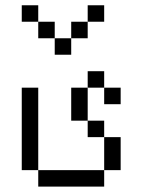

<svg xmlns="http://www.w3.org/2000/svg" viewBox="-20 -645 540 728"><path d="M437.5 -250V-312.5H375V-250ZM375 -562.5V-625H312.5V-562.5H250V-500H187.5V-437.5H250V-500H312.5V-562.5ZM125 0V62.5H375V0ZM125 0V-312.5H62.5V0ZM375 0H437.5Q437.5 0 437.5 -125H375Q375 -125 375 0ZM375 -125V-187.5H312.5V-125ZM312.5 -187.5Q312.5 -187.5 312.5 -312.5H250Q250 -312.5 250 -187.5ZM312.5 -312.5H375V-375H312.5ZM187.5 -500V-562.5H125V-500ZM125 -562.5V-625H62.5V-562.5Z"/></svg>

Font: Unifont
Style: Regular
Weight: 500
Version: Version 15.1.04